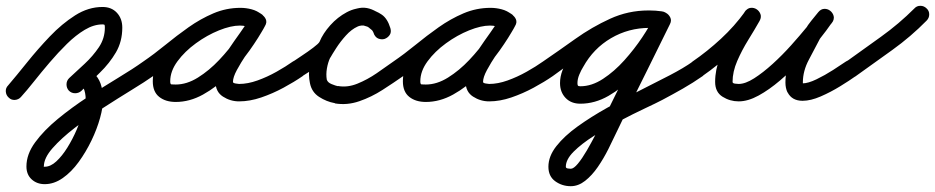

<svg xmlns="http://www.w3.org/2000/svg" viewBox="-30 -314 3219 661"><path d="M-2 -20Q27 -54 63.5 -99.5Q100 -145 141.5 -188.5Q183 -232 228.5 -261Q274 -290 323 -290Q354 -290 372.5 -270Q391 -250 391 -219Q391 -171 369 -133.5Q347 -96 314 -64Q281 -32 250 -1Q241 7 228.5 7Q216 7 207 -2Q199 -11 199 -23.5Q199 -36 208 -45Q233 -68 261.5 -94.5Q290 -121 310.5 -151.5Q331 -182 331 -219Q331 -226 330 -228Q329 -230 323 -230Q293 -230 262 -211.5Q231 -193 200.5 -163Q170 -133 141 -99Q112 -65 87 -33.5Q62 -2 42 20Q34 29 21.5 30Q9 31 0 22Q-9 14 -10 1.5Q-11 -11 -2 -20ZM207 -2Q199 -11 199 -23.5Q199 -36 208 -45Q219 -55 232.5 -63Q246 -71 262 -71Q286 -71 300 -54.5Q314 -38 319.5 -15.5Q325 7 325 27Q325 54 314.5 92Q304 130 285 169.5Q266 209 241 243.5Q216 278 186 299Q156 320 124 320Q97 320 79 303.5Q61 287 61 259Q61 217 91 176Q121 135 169 95.5Q217 56 272 20Q327 -16 377.5 -46.5Q428 -77 463 -102Q473 -109 485 -106.5Q497 -104 505 -94Q512 -84 509.5 -72Q507 -60 497 -52Q470 -33 423.5 -4.5Q377 24 325 57.5Q273 91 227 126.5Q181 162 151 196Q121 230 121 259Q121 260 119 260Q121 260 124 260Q144 260 164 241.5Q184 223 202 194Q220 165 234 132.5Q248 100 256.5 71.5Q265 43 265 27Q265 17 263 6.5Q261 -4 257 -12Q256 -13 259.5 -12Q263 -11 262 -11Q260 -11 256 -7.5Q252 -4 250 -1Q241 7 228.5 7Q216 7 207 -2Z M463 -102Q501 -128 539.5 -159.5Q578 -191 619 -220Q660 -249 704.5 -268Q749 -287 798 -287Q817 -287 836 -282Q855 -277 870 -265Q882 -257 883 -245.5Q884 -234 878 -225Q872 -216 861 -212Q850 -208 838 -215Q819 -226 796 -226Q765 -226 724 -209.5Q683 -193 644.5 -165Q606 -137 581 -103Q556 -69 556 -34Q556 -24 560 -23.5Q564 -23 575 -23Q613 -23 651.5 -47Q690 -71 724.5 -107.5Q759 -144 786 -183Q813 -222 830 -252Q837 -266 849 -268Q861 -270 870 -264Q880 -259 885 -248Q890 -237 882 -224Q873 -206 855 -180.5Q837 -155 818 -126.5Q799 -98 785.5 -73Q772 -48 772 -32Q772 -28 781.5 -26.5Q791 -25 793 -25Q823 -25 856.5 -37Q890 -49 922 -67Q954 -85 978 -102Q988 -109 1000 -106.5Q1012 -104 1020 -94Q1027 -84 1024.5 -72Q1022 -60 1012 -52Q983 -32 946 -12Q909 8 869.5 21.5Q830 35 793 35Q763 35 737.5 18.5Q712 2 712 -32Q712 -59 725 -87.5Q738 -116 757.5 -145Q777 -174 796.5 -201Q816 -228 830 -252Q837 -266 849 -268Q861 -270 870 -264Q880 -259 885 -248Q890 -237 882 -224Q861 -185 829 -140Q797 -95 756 -54.5Q715 -14 669 11.5Q623 37 575 37Q540 37 518 19.5Q496 2 496 -34Q496 -72 515.5 -108.5Q535 -145 567.5 -177Q600 -209 639.5 -233.5Q679 -258 720 -272Q761 -286 796 -286Q835 -286 868 -267Q880 -260 881 -248Q882 -236 876 -226Q870 -217 858.5 -212.5Q847 -208 836 -217Q827 -222 817 -224.5Q807 -227 798 -227Q756 -227 716 -208.5Q676 -190 638.5 -162.5Q601 -135 565.5 -105Q530 -75 497 -52Q487 -45 474.5 -47.5Q462 -50 455 -60Q448 -70 450.5 -82.5Q453 -95 463 -102Z M979 -102Q989 -109 1009.5 -122.5Q1030 -136 1048.5 -150Q1067 -164 1070 -170Q1082 -199 1107 -227Q1132 -255 1164 -272Q1196 -289 1230 -286Q1230 -286 1233 -285Q1235 -285 1235 -285Q1265 -277 1284.5 -263.5Q1304 -250 1314 -217Q1318 -203 1311.5 -193.5Q1305 -184 1294 -180Q1284 -177 1273 -181Q1262 -185 1257 -199Q1254 -206 1251 -210Q1251 -210 1251 -210Q1251 -210 1251 -209Q1251 -209 1251.5 -209Q1252 -209 1252 -209Q1249 -211 1246.5 -213.5Q1244 -216 1241 -218Q1241 -218 1241 -218Q1241 -218 1241 -218Q1241 -219 1240.5 -219Q1240 -219 1240 -219Q1222 -232 1201 -222.5Q1180 -213 1161 -192Q1142 -171 1127.5 -148.5Q1113 -126 1107 -115Q1107 -115 1107 -115Q1107 -115 1107 -115Q1107 -115 1107 -115.5Q1107 -116 1107 -116Q1099 -99 1095.5 -78.5Q1092 -58 1095 -40Q1098 -30 1111.5 -24.5Q1125 -19 1134 -17Q1134 -17 1134 -17Q1134 -17 1133 -17Q1133 -18 1133 -18Q1133 -18 1133 -18Q1166 -12 1200.5 -26Q1235 -40 1267 -62Q1299 -84 1324 -102Q1334 -109 1346 -106.5Q1358 -104 1366 -94Q1373 -84 1370.5 -72Q1368 -60 1358 -52Q1325 -29 1287 -4.5Q1249 20 1207 34.5Q1165 49 1123 42Q1123 42 1123 42Q1123 42 1123 41Q1122 41 1122 41Q1122 41 1122 41Q1094 36 1068.5 19.5Q1043 3 1037 -28Q1031 -56 1036 -87.5Q1041 -119 1055 -144Q1055 -144 1055 -144.5Q1055 -145 1055 -145Q1055 -145 1055 -145Q1055 -145 1055 -145Q1070 -171 1093.5 -202Q1117 -233 1146 -257Q1175 -281 1208 -286.5Q1241 -292 1276 -267Q1276 -267 1275.5 -267Q1275 -267 1275 -268Q1275 -268 1275 -268Q1275 -268 1275 -268Q1280 -264 1285 -260Q1290 -256 1294 -251Q1294 -251 1294.5 -251Q1295 -251 1295 -251Q1295 -250 1295 -250Q1295 -250 1295 -250Q1307 -238 1313 -219Q1318 -206 1311.5 -196Q1305 -186 1294 -182Q1283 -179 1271.5 -183Q1260 -187 1256 -201Q1251 -217 1242 -220Q1233 -223 1219 -227Q1219 -227 1221 -227Q1224 -226 1224 -226Q1204 -228 1183.5 -214.5Q1163 -201 1147.5 -181.5Q1132 -162 1124 -146Q1117 -128 1096 -110.5Q1075 -93 1051 -77.5Q1027 -62 1011 -52Q1001 -45 989 -47.5Q977 -50 970 -61Q963 -71 965.5 -83Q968 -95 979 -102Z M1324 -102Q1362 -128 1400.5 -159.5Q1439 -191 1480 -220Q1521 -249 1565.5 -268Q1610 -287 1659 -287Q1678 -287 1697 -282Q1716 -277 1731 -265Q1743 -257 1744 -245.5Q1745 -234 1739 -225Q1733 -216 1722 -212Q1711 -208 1699 -215Q1680 -226 1657 -226Q1626 -226 1585 -209.5Q1544 -193 1505.5 -165Q1467 -137 1442 -103Q1417 -69 1417 -34Q1417 -24 1421 -23.5Q1425 -23 1436 -23Q1474 -23 1512.5 -47Q1551 -71 1585.5 -107.5Q1620 -144 1647 -183Q1674 -222 1691 -252Q1698 -266 1710 -268Q1722 -270 1731 -264Q1741 -259 1746 -248Q1751 -237 1743 -224Q1734 -206 1716 -180.5Q1698 -155 1679 -126.5Q1660 -98 1646.5 -73Q1633 -48 1633 -32Q1633 -28 1642.5 -26.5Q1652 -25 1654 -25Q1684 -25 1717.5 -37Q1751 -49 1783 -67Q1815 -85 1839 -102Q1849 -109 1861 -106.5Q1873 -104 1881 -94Q1888 -84 1885.5 -72Q1883 -60 1873 -52Q1844 -32 1807 -12Q1770 8 1730.5 21.5Q1691 35 1654 35Q1624 35 1598.5 18.5Q1573 2 1573 -32Q1573 -59 1586 -87.5Q1599 -116 1618.5 -145Q1638 -174 1657.5 -201Q1677 -228 1691 -252Q1698 -266 1710 -268Q1722 -270 1731 -264Q1741 -259 1746 -248Q1751 -237 1743 -224Q1722 -185 1690 -140Q1658 -95 1617 -54.5Q1576 -14 1530 11.5Q1484 37 1436 37Q1401 37 1379 19.5Q1357 2 1357 -34Q1357 -72 1376.5 -108.5Q1396 -145 1428.5 -177Q1461 -209 1500.5 -233.5Q1540 -258 1581 -272Q1622 -286 1657 -286Q1696 -286 1729 -267Q1741 -260 1742 -248Q1743 -236 1737 -226Q1731 -217 1719.5 -212.5Q1708 -208 1697 -217Q1688 -222 1678 -224.5Q1668 -227 1659 -227Q1617 -227 1577 -208.5Q1537 -190 1499.5 -162.5Q1462 -135 1426.5 -105Q1391 -75 1358 -52Q1348 -45 1335.5 -47.5Q1323 -50 1316 -60Q1309 -70 1311.5 -82.5Q1314 -95 1324 -102Z M1839 -102Q1893 -139 1950.5 -180Q2008 -221 2070.5 -249.5Q2133 -278 2202 -278Q2214 -278 2225 -277Q2236 -276 2248 -275Q2262 -273 2268.5 -262.5Q2275 -252 2273 -241Q2272 -230 2263 -221.5Q2254 -213 2240 -215Q2223 -218 2206 -218Q2134 -218 2073.5 -182.5Q2013 -147 1978 -84Q1971 -73 1964.5 -57.5Q1958 -42 1958 -28Q1958 -22 1959.5 -19.5Q1961 -17 1968 -17Q2007 -17 2046 -42.5Q2085 -68 2119.5 -106.5Q2154 -145 2181 -185.5Q2208 -226 2222 -256Q2229 -270 2240.5 -272.5Q2252 -275 2262 -270Q2272 -265 2277.5 -254Q2283 -243 2276 -230Q2238 -152 2199.5 -75Q2161 2 2123 79Q2123 79 2123 79.5Q2123 80 2123 80Q2123 80 2122.5 80Q2122 80 2122 80Q2111 102 2096.5 133Q2082 164 2065 198Q2048 232 2028 261Q2008 290 1984.5 308.5Q1961 327 1935 327Q1905 327 1881.5 310Q1858 293 1858 260Q1858 224 1885.5 189Q1913 154 1959 121Q2005 88 2060.5 57Q2116 26 2172 -2Q2228 -30 2276 -55Q2324 -80 2355 -102Q2365 -109 2377 -106.5Q2389 -104 2397 -94Q2404 -84 2401.5 -72Q2399 -60 2389 -52Q2356 -29 2321 -9Q2286 11 2250 30Q2229 41 2189.5 59.5Q2150 78 2103.5 102.5Q2057 127 2014.5 154Q1972 181 1945 208Q1918 235 1918 260Q1918 265 1925 266Q1932 267 1935 267Q1945 267 1959.5 249.5Q1974 232 1990 204.5Q2006 177 2021.5 147Q2037 117 2049.5 91Q2062 65 2070 52Q2070 52 2069.5 52Q2069 52 2069 52Q2069 52 2069 52.5Q2069 53 2069 53Q2107 -25 2145.5 -102Q2184 -179 2222 -256Q2229 -270 2240.5 -272.5Q2252 -275 2262 -270Q2272 -265 2277.5 -254Q2283 -243 2276 -230Q2257 -190 2225.5 -143Q2194 -96 2153 -53.5Q2112 -11 2065 16Q2018 43 1968 43Q1936 43 1917 23Q1898 3 1898 -28Q1898 -50 1906.5 -72Q1915 -94 1925 -113Q1968 -191 2043 -234.5Q2118 -278 2206 -278Q2227 -278 2248 -275Q2263 -273 2269 -262.5Q2275 -252 2274 -241Q2272 -230 2263.5 -221.5Q2255 -213 2240 -215Q2231 -216 2221.5 -217Q2212 -218 2202 -218Q2156 -218 2112.5 -202Q2069 -186 2028 -160.5Q1987 -135 1948 -106.5Q1909 -78 1873 -52Q1863 -45 1851 -47.5Q1839 -50 1831 -60Q1824 -70 1826.5 -82Q1829 -94 1839 -102Z M2354 -102Q2405 -137 2452 -180.5Q2499 -224 2535 -274Q2543 -286 2554.5 -287Q2566 -288 2575 -282Q2584 -276 2588 -265.5Q2592 -255 2585 -242Q2568 -212 2546 -176.5Q2524 -141 2508 -104Q2492 -67 2492 -32Q2492 -27 2501 -26Q2510 -25 2513 -25Q2536 -25 2566.5 -44.5Q2597 -64 2630 -94Q2663 -124 2693.5 -158Q2724 -192 2748.5 -222Q2773 -252 2786 -270Q2794 -282 2806 -282.5Q2818 -283 2827 -276Q2836 -269 2839.5 -257.5Q2843 -246 2833 -234Q2823 -222 2812.5 -209Q2802 -196 2794 -182Q2794 -182 2794 -182Q2794 -182 2794 -182Q2794 -183 2794 -183Q2794 -183 2794 -183Q2776 -148 2755 -109Q2734 -70 2734 -30Q2734 -25 2735 -24Q2735 -24 2735 -24Q2735 -24 2734 -24Q2734 -24 2734 -24.5Q2734 -25 2734 -25Q2737 -19 2734 -20.5Q2731 -22 2729.5 -24.5Q2728 -27 2733 -27Q2752 -27 2781 -41Q2810 -55 2838 -73Q2866 -91 2882 -102Q2892 -109 2904 -106.5Q2916 -104 2924 -94Q2931 -84 2928.5 -72Q2926 -60 2916 -52Q2895 -37 2862.5 -17Q2830 3 2795.5 18Q2761 33 2733 33Q2697 33 2682 5Q2682 5 2682 4.5Q2682 4 2682 4Q2681 4 2681 4Q2681 4 2681 4Q2674 -11 2674 -30Q2674 -79 2696.5 -124Q2719 -169 2742 -211Q2742 -211 2742 -211Q2742 -211 2742 -212Q2742 -212 2742 -212Q2742 -212 2742 -212Q2751 -228 2763 -242.5Q2775 -257 2787 -272Q2796 -283 2807.5 -283.5Q2819 -284 2828 -277Q2837 -270 2840 -259Q2843 -248 2834 -236Q2817 -211 2789.5 -176.5Q2762 -142 2727.5 -105.5Q2693 -69 2655.5 -37Q2618 -5 2581.5 15Q2545 35 2513 35Q2483 35 2457.5 19Q2432 3 2432 -32Q2432 -74 2448.5 -115.5Q2465 -157 2489 -196.5Q2513 -236 2533 -272Q2540 -284 2552 -285Q2564 -286 2573 -280Q2583 -273 2587.5 -262Q2592 -251 2583 -240Q2544 -185 2493.5 -137.5Q2443 -90 2388 -52Q2378 -45 2365.5 -47.5Q2353 -50 2346 -60Q2339 -70 2341.5 -82.5Q2344 -95 2354 -102Z M2881 -100Q2941 -143 3003 -187.5Q3065 -232 3118 -285Q3126 -294 3138.5 -294Q3151 -294 3160 -285Q3169 -277 3169 -264.5Q3169 -252 3160 -243Q3106 -188 3042 -142Q2978 -96 2915 -51Q2905 -44 2893 -46Q2881 -48 2874 -58Q2866 -68 2868 -80.5Q2870 -93 2881 -100Z"/></svg>

Font: FRB American Cursive Guidelines Arrows
Style: Bold Italic
Weight: 700
Italic angle: -25°
Version: Version 2.0;Modular Font Editor K font №1